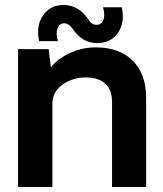

<svg xmlns="http://www.w3.org/2000/svg" viewBox="-20 -746 649 766"><path d="M136 -582Q123 -644 152 -685Q181 -726 233 -726Q294 -726 332 -669Q345 -647 365 -647Q385 -647 392.5 -666.5Q400 -686 391 -717H466Q479 -656 450.5 -615Q422 -574 368 -574Q308 -574 270 -631Q255 -653 236 -653Q217 -653 209.5 -633Q202 -613 211 -582ZM362 -557Q456 -557 509.5 -504Q563 -451 563 -356V0H427V-340Q427 -387 400 -412Q373 -437 323 -437Q269 -437 229 -408Q189 -379 189 -333V0H52V-550H174L183 -478Q213 -514 261.5 -535.5Q310 -557 362 -557Z"/></svg>

Font: Oakes Grotesk
Style: Bold
Weight: 600
Designer: Samuel Oakes
Foundry: Samuel Oakes
Version: Version 1.000;PS 001.000;hotconv 1.0.88;makeotf.lib2.5.64775